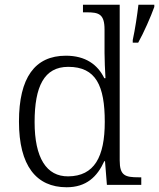

<svg xmlns="http://www.w3.org/2000/svg" viewBox="-20 -780 671 810"><path d="M540 -611V-600H563C587 -643 616 -709 631 -751V-760H564C559 -717 550 -657 540 -611ZM261 10C344 10 390 -34 420 -100H423L431 0H576V-32H565C508 -32 485 -39 485 -103V-760H330V-728H346C397 -728 421 -721 421 -655V-557C421 -526 423 -485 425 -450H420C392 -508 340 -545 258 -545C127 -545 60 -452 60 -267C60 -81 133 10 261 10ZM268 -36C176 -35 126 -114 126 -265C126 -415 166 -498 268 -498C385 -498 422 -418 422 -266C422 -118 378 -37 268 -36Z"/></svg>

Font: Noto Serif Light
Style: Regular
Weight: 300
Designer: Monotype Design Team
Foundry: Monotype Imaging Inc.
Version: Version 2.013